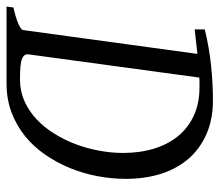

<svg xmlns="http://www.w3.org/2000/svg" viewBox="-62 -608 670 586"><g transform="rotate(90 273.0 -315.0)"><path d="M525.9 -363.8Q525.9 -320.8 517.6 -277.1Q509.3 -233.4 492.7 -193.1Q476.1 -152.8 451.7 -117.4Q427.2 -82 394.8 -55.9Q362.3 -29.8 322.3 -14.9Q282.2 0 234.9 0H0L2.9 -21Q33.7 -27.8 52.2 -35.9Q70.8 -43.9 71.8 -50.8L144.5 -582.5L69.8 -574.2V-605Q126 -618.7 180.9 -624.3Q235.8 -629.9 286.1 -629.9Q343.3 -629.9 387.7 -610.8Q432.1 -591.8 462.9 -557.1Q493.7 -522.5 509.8 -473.4Q525.9 -424.3 525.9 -363.8ZM246.1 -588.9H231.4Q224.1 -588.9 216.8 -588.4L146 -67.9Q145 -60.5 147.9 -55.7Q150.9 -50.8 159.2 -47.4Q167.5 -43.9 182.9 -42.5Q198.2 -41 222.2 -41Q258.3 -41 288.8 -54.7Q319.3 -68.4 344.2 -91.8Q369.1 -115.2 388.4 -146.5Q407.7 -177.7 420.7 -212.6Q433.6 -247.6 440.2 -284.2Q446.8 -320.8 446.8 -355Q446.8 -407.2 433.6 -450.2Q420.4 -493.2 395 -523.9Q369.6 -554.7 332.3 -571.8Q294.9 -588.9 246.1 -588.9Z"/></g></svg>

Font: Gentium Plus APac
Style: Italic
Weight: 400
Italic angle: -8°
Designer: J. Victor Gaultney, Annie Olsen, Iska Routamaa, Becca Hirsbrunner
Foundry: SIL International
Version: Version 5.000